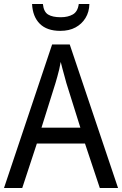

<svg xmlns="http://www.w3.org/2000/svg" viewBox="-20 -938 610 958"><path d="M478 0 404 -222H164L91 0H0L240 -716H328L569 0ZM311 -524Q308 -536 302.5 -555.5Q297 -575 291.5 -595.5Q286 -616 283 -629Q280 -611 275.5 -592Q271 -573 266 -555.5Q261 -538 257 -524L187 -301H381ZM426 -918Q425 -878 406.5 -848Q388 -818 356.5 -801Q325 -784 281 -784Q214 -784 178.5 -819.5Q143 -855 140 -918H194Q198 -879 220 -865.5Q242 -852 283 -852Q319 -852 343.5 -866Q368 -880 373 -918Z"/></svg>

Font: Noto Sans Devanagari SemiCondensed
Style: Regular
Weight: 400
Width: 4
Designer: Jelle Bosma - Monotype Design Team
Foundry: Monotype Imaging Inc.
Version: Version 2.006